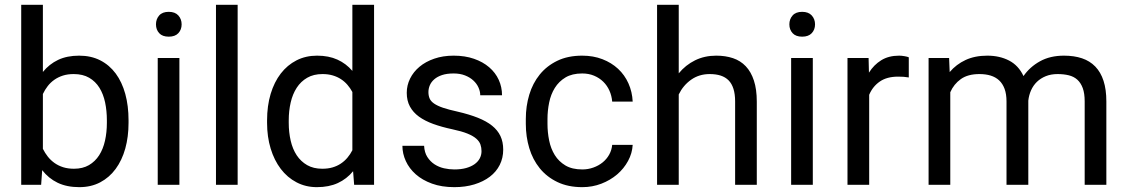

<svg xmlns="http://www.w3.org/2000/svg" viewBox="-20 -770 4698 800"><path d="M515.6 -258.3Q515.6 -200.2 502 -151.1Q488.3 -102.1 461.9 -66.2Q435.5 -30.3 397.5 -10.3Q359.4 9.8 310.5 9.8Q258.3 9.8 220.2 -8.5Q182.1 -26.9 155.8 -61L151.4 0H68.4V-750H158.7V-470.2Q185.1 -502.9 222.2 -520.5Q259.3 -538.1 309.6 -538.1Q359.4 -538.1 397.7 -518.6Q436 -499 462.2 -463.6Q488.3 -428.2 502 -378.7Q515.6 -329.1 515.6 -268.6ZM425.3 -268.6Q425.3 -308.1 418 -343Q410.6 -377.9 394.3 -404.3Q377.9 -430.7 351.6 -446Q325.2 -461.4 287.1 -461.4Q262.2 -461.4 242.2 -455.1Q222.2 -448.7 206.3 -437.5Q190.4 -426.3 178.7 -411.1Q167 -396 158.7 -378.4V-149.9Q167.5 -132.3 179.4 -117.2Q191.4 -102.1 207.3 -90.8Q223.1 -79.6 243.2 -73.2Q263.2 -66.9 288.1 -66.9Q324.7 -66.9 350.6 -82Q376.5 -97.2 393.1 -123Q409.7 -148.9 417.5 -183.8Q425.3 -218.8 425.3 -258.3Z M727.5 0H637.2V-528.3H727.5ZM629.9 -668.5Q629.9 -690.4 643.3 -705.6Q656.7 -720.7 683.1 -720.7Q709.5 -720.7 723.1 -705.6Q736.8 -690.4 736.8 -668.5Q736.8 -646.5 723.1 -631.8Q709.5 -617.2 683.1 -617.2Q656.7 -617.2 643.3 -631.8Q629.9 -646.5 629.9 -668.5Z M970.2 0H879.9V-750H970.2Z M1092.8 -268.6Q1092.8 -329.1 1107.7 -378.7Q1122.6 -428.2 1149.9 -463.6Q1177.2 -499 1215.6 -518.6Q1253.9 -538.1 1301.3 -538.1Q1349.6 -538.1 1385.7 -521.7Q1421.9 -505.4 1448.2 -474.6V-750H1538.6V0H1455.6L1451.2 -56.6Q1424.8 -24.4 1387.7 -7.3Q1350.6 9.8 1300.3 9.8Q1253.9 9.8 1215.6 -10.3Q1177.2 -30.3 1149.9 -66.2Q1122.6 -102.1 1107.7 -151.1Q1092.8 -200.2 1092.8 -258.3ZM1183.1 -258.3Q1183.1 -218.8 1191.2 -183.8Q1199.2 -148.9 1216.3 -123Q1233.4 -97.2 1259.8 -82Q1286.1 -66.9 1322.8 -66.9Q1346.7 -66.9 1365.7 -72.5Q1384.8 -78.1 1400.1 -88.4Q1415.5 -98.6 1427.5 -112.8Q1439.5 -127 1448.2 -144V-386.7Q1439.5 -402.8 1427.7 -416.5Q1416 -430.2 1400.6 -440.2Q1385.3 -450.2 1366.2 -455.8Q1347.2 -461.4 1323.7 -461.4Q1286.6 -461.4 1260 -446Q1233.4 -430.7 1216.3 -404.3Q1199.2 -377.9 1191.2 -343Q1183.1 -308.1 1183.1 -268.6Z M1986.3 -140.1Q1986.3 -154.8 1981.9 -167.7Q1977.5 -180.7 1964.6 -192.1Q1951.7 -203.6 1927.7 -213.4Q1903.8 -223.1 1864.7 -231.4Q1820.8 -240.7 1785.6 -253.4Q1750.5 -266.1 1725.8 -283.9Q1701.2 -301.8 1688 -326.2Q1674.8 -350.6 1674.8 -383.3Q1674.8 -414.6 1688.7 -442.6Q1702.6 -470.7 1728 -491.9Q1753.4 -513.2 1789.6 -525.6Q1825.7 -538.1 1870.1 -538.1Q1917.5 -538.1 1954.8 -525.1Q1992.2 -512.2 2018.3 -489.7Q2044.4 -467.3 2058.1 -437.3Q2071.8 -407.2 2071.8 -373H1981Q1981 -389.2 1973.6 -405.5Q1966.3 -421.9 1952.1 -434.8Q1938 -447.8 1917.5 -455.8Q1897 -463.9 1870.1 -463.9Q1841.8 -463.9 1822 -457.3Q1802.2 -450.7 1789.6 -439.7Q1776.9 -428.7 1771 -414.8Q1765.1 -400.9 1765.1 -386.2Q1765.1 -371.6 1770 -359.9Q1774.9 -348.1 1788.6 -338.6Q1802.2 -329.1 1825.9 -321Q1849.6 -313 1887.2 -304.7Q1935.5 -293.5 1971.2 -279.3Q2006.8 -265.1 2030.3 -246.3Q2053.7 -227.5 2065.2 -203.1Q2076.7 -178.7 2076.7 -146.5Q2076.7 -111.8 2062.3 -83Q2047.9 -54.2 2021 -33.7Q1994.1 -13.2 1956.5 -1.7Q1918.9 9.8 1873 9.8Q1820.3 9.8 1780 -4.9Q1739.7 -19.5 1712.4 -43.7Q1685.1 -67.9 1670.9 -98.9Q1656.7 -129.9 1656.7 -162.6H1747.1Q1748.5 -134.8 1760.5 -116Q1772.5 -97.2 1790.5 -85.4Q1808.6 -73.7 1830.1 -68.8Q1851.6 -64 1873 -64Q1900.9 -64 1921.9 -69.8Q1942.9 -75.7 1957.3 -85.9Q1971.7 -96.2 1979 -110.1Q1986.3 -124 1986.3 -140.1Z M2406.2 -64Q2430.2 -64 2452.1 -71.8Q2474.1 -79.6 2491 -93.3Q2507.8 -106.9 2518.3 -125.7Q2528.8 -144.5 2530.8 -166.5H2616.2Q2614.3 -131.3 2596.9 -99.4Q2579.6 -67.4 2551.3 -43.2Q2522.9 -19 2485.6 -4.6Q2448.2 9.8 2406.2 9.8Q2346.7 9.8 2302.5 -11.5Q2258.3 -32.7 2229 -68.8Q2199.7 -105 2185.3 -152.8Q2170.9 -200.7 2170.9 -253.9V-274.4Q2170.9 -327.6 2185.3 -375.5Q2199.7 -423.3 2229 -459.5Q2258.3 -495.6 2302.2 -516.8Q2346.2 -538.1 2405.8 -538.1Q2452.1 -538.1 2490 -523.4Q2527.8 -508.8 2555.4 -483.2Q2583 -457.5 2598.6 -422.4Q2614.3 -387.2 2616.2 -346.7H2530.8Q2528.8 -371.1 2519.3 -392.3Q2509.8 -413.6 2493.7 -429.4Q2477.5 -445.3 2455.3 -454.6Q2433.1 -463.9 2405.8 -463.9Q2363.8 -463.9 2336.2 -447.3Q2308.6 -430.7 2291.7 -403.6Q2274.9 -376.5 2268.1 -342.5Q2261.2 -308.6 2261.2 -274.4V-253.9Q2261.2 -218.8 2268.1 -184.8Q2274.9 -150.9 2291.5 -124Q2308.1 -97.2 2335.9 -80.6Q2363.8 -64 2406.2 -64Z M2808.1 -464.4Q2836.4 -499 2876 -518.6Q2915.5 -538.1 2964.4 -538.1Q3002.9 -538.1 3034.2 -527.6Q3065.4 -517.1 3087.4 -493.9Q3109.4 -470.7 3121.3 -434.3Q3133.3 -397.9 3133.3 -346.2V0H3043V-347.2Q3043 -377.9 3036.1 -399.7Q3029.3 -421.4 3015.9 -435.1Q3002.4 -448.7 2982.7 -455.1Q2962.9 -461.4 2937 -461.4Q2893.1 -461.4 2859.9 -438Q2826.7 -414.6 2808.1 -376.5V0H2717.8V-750H2808.1Z M3366.7 0H3276.4V-528.3H3366.7ZM3269 -668.5Q3269 -690.4 3282.5 -705.6Q3295.9 -720.7 3322.3 -720.7Q3348.6 -720.7 3362.3 -705.6Q3376 -690.4 3376 -668.5Q3376 -646.5 3362.3 -631.8Q3348.6 -617.2 3322.3 -617.2Q3295.9 -617.2 3282.5 -631.8Q3269 -646.5 3269 -668.5Z M3766.6 -447.3Q3754.9 -449.2 3744.9 -450Q3734.9 -450.7 3722.2 -450.7Q3675.3 -450.7 3645.8 -430.2Q3616.2 -409.7 3601.6 -375V0H3511.2V-528.3H3599.1L3600.6 -467.3Q3621.1 -500 3651.9 -519Q3682.6 -538.1 3726.6 -538.1Q3736.3 -538.1 3749 -535.9Q3761.7 -533.7 3766.6 -531.2Z M3934.6 -528.3 3937 -469.7Q3964.4 -502 4003.2 -520Q4042 -538.1 4093.8 -538.1Q4145 -538.1 4184.3 -517.8Q4223.6 -497.6 4244.6 -453.1Q4271 -491.2 4313.2 -514.6Q4355.5 -538.1 4413.1 -538.1Q4455.6 -538.1 4488.3 -527.1Q4521 -516.1 4543.7 -492.7Q4566.4 -469.2 4578.1 -433.1Q4589.8 -397 4589.8 -347.2V0H4499.5V-347.7Q4499.5 -380.9 4491.5 -402.8Q4483.4 -424.8 4468.8 -438Q4454.1 -451.2 4433.1 -456.3Q4412.1 -461.4 4386.7 -461.4Q4358.9 -461.4 4337.4 -452.6Q4315.9 -443.8 4300.5 -429Q4285.2 -414.1 4276.1 -393.8Q4267.1 -373.5 4264.6 -350.6V0H4173.8V-347.2Q4173.8 -377.9 4165.8 -399.7Q4157.7 -421.4 4143.1 -435.1Q4128.4 -448.7 4107.7 -455.1Q4086.9 -461.4 4061 -461.4Q4012.7 -461.4 3983.4 -440.4Q3954.1 -419.4 3939.5 -385.7V0H3849.1V-528.3Z"/></svg>

Font: RobotoDraft
Style: Regular
Weight: 400
Designer: Google
Foundry: Google
Version: Version 2.000988-w1; 2014